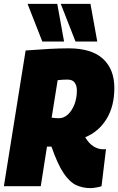

<svg xmlns="http://www.w3.org/2000/svg" viewBox="-32 -959 609 989"><path d="M-12 0 100 -699Q166 -704 219.5 -707Q273 -710 321 -710Q440 -710 498.5 -656Q557 -602 557 -506Q557 -412 517 -346.5Q477 -281 407 -252Q425 -221 449 -205.5Q473 -190 500 -190Q503 -190 507 -190Q511 -190 514 -191L491 0Q482 4 462.5 7Q443 10 434 10Q394 10 360.5 -5.5Q327 -21 296 -66.5Q265 -112 233 -204Q227 -204 221.5 -204Q216 -204 210 -204L178 0ZM271 -350Q297 -350 318 -369.5Q339 -389 351.5 -421.5Q364 -454 364 -493Q364 -517 353 -533Q342 -549 316 -549Q303 -549 293.5 -548.5Q284 -548 265 -546L234 -353Q252 -350 271 -350ZM186 -745 110 -939H263L298 -745ZM357 -745 281 -939H434L469 -745Z"/></svg>

Font: Georama SemiCondensed Black
Style: Italic
Weight: 900
Width: 4
Italic angle: -9°
Designer: Jean-Baptiste Levee
Foundry: Production Type
Version: Version 1.000